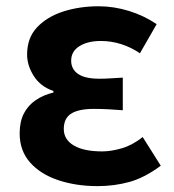

<svg xmlns="http://www.w3.org/2000/svg" viewBox="-20 -594 568 627"><path d="M298.9 13.8Q228.1 13.8 170 -5.7Q111.9 -25.2 78 -63.7Q44.2 -102.2 44.2 -158.2Q44.2 -196.6 57.9 -223.3Q71.7 -250 96.7 -267Q121.6 -284 154.5 -291.8V-296.8Q111.9 -311.5 90.2 -345.9Q68.5 -380.4 68.5 -415.9Q68.5 -470.3 101.2 -505Q133.9 -539.6 187 -556.6Q240.1 -573.5 301.8 -573.5Q352.1 -573.5 401.4 -558.2Q450.6 -542.9 491.6 -515.1L437 -420Q407.6 -439.8 375.4 -450Q343.1 -460.2 309.1 -460.2Q266.7 -460.2 239.5 -443.3Q212.4 -426.4 212.4 -396Q212.4 -367.9 235.2 -352.4Q258.1 -336.9 304.6 -336.9Q322 -336.9 341.9 -338.2Q361.8 -339.5 381 -340.5V-234Q356.4 -236 332.8 -237.2Q309.2 -238.4 287.1 -238.4Q236.8 -238.4 212.5 -223Q188.3 -207.6 188.3 -172.6Q188.3 -138.3 221 -118.9Q253.7 -99.6 313.8 -99.6Q343.3 -99.6 378 -109.8Q412.6 -120 446 -146.4L505 -52.9Q452.2 -13.5 402.7 0.1Q353.2 13.8 298.9 13.8Z"/></svg>

Font: Shanggu Sans SC VF
Style: Regular
Weight: 250
Designer: GuiWonder
Version: Version 1.021